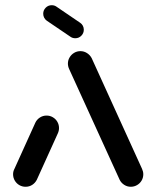

<svg xmlns="http://www.w3.org/2000/svg" viewBox="-20 -714 598 734"><path d="M77.8 0Q64.8 0 53.9 -6.3Q43 -12.6 36.5 -23.7Q30 -34.8 30 -47.8Q30 -58.9 35.2 -68.5L115.2 -245.2Q121.1 -257.4 132.6 -264.8Q144.1 -272.2 158.1 -272.2Q171.1 -272.2 182 -265.7Q193 -259.3 199.3 -248.3Q205.6 -237.4 205.6 -224.4Q205.6 -213.7 200.7 -203.3L120.7 -26.7Q114.4 -14.4 103.1 -7.2Q91.9 0 77.8 0ZM527.8 -47.8Q527.8 -34.8 521.5 -23.9Q515.2 -13 504.1 -6.5Q493 0 480 0Q466.3 0 454.8 -7.4Q443.3 -14.8 437.4 -26.7L244.4 -450Q239.6 -460.4 239.6 -471.1Q239.6 -483.7 246.1 -494.6Q252.6 -505.6 263.5 -512Q274.4 -518.5 287.4 -518.5Q301.1 -518.5 312.6 -511.1Q324.1 -503.7 330.4 -491.9L523 -68.5Q527.8 -58.1 527.8 -47.8ZM145.2 -661.5Q145.2 -674.8 154.6 -684.4Q164.1 -694.1 177.8 -694.1Q188.1 -694.1 195.9 -688.5L286.3 -627Q293 -622.6 296.7 -615.6Q300.4 -608.5 300.4 -600.4Q300.4 -587 290.9 -577.4Q281.5 -567.8 267.8 -567.8Q257.4 -567.8 249.6 -573.3L158.9 -634.8Q152.6 -639.3 148.9 -646.3Q145.2 -653.3 145.2 -661.5Z"/></svg>

Font: 26F Galaxy Hebrew Extra Bold
Style: Regular
Weight: 800
Designer: C₂₉H₂₅N₃O₅
Version: Version 1.000